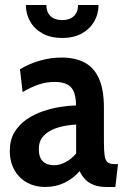

<svg xmlns="http://www.w3.org/2000/svg" viewBox="-20 -734 499 764"><path d="M158.5 10Q119.5 10 88 -7.2Q56.5 -24.5 37.8 -56.8Q19 -89 19 -133.5Q19 -176.5 37.2 -207.2Q55.5 -238 85.2 -258.5Q115 -279 150 -291Q185 -303 220 -308.5Q255 -314 282.5 -314.5Q282 -366.5 262 -387.2Q242 -408 197 -408Q165.5 -408 135.5 -398.2Q105.5 -388.5 70 -367.5L59.5 -458.5Q97.5 -481 139.5 -493Q181.5 -505 225.5 -505Q279 -505 316.5 -485.2Q354 -465.5 373.8 -421.5Q393.5 -377.5 393.5 -304.5V-169.5Q393.5 -133 396.5 -114Q399.5 -95 408.8 -88Q418 -81 436 -81H449.5L439 10H403Q374.5 10 354 2.2Q333.5 -5.5 319.8 -19.5Q306 -33.5 297 -53Q272 -24 237 -7Q202 10 158.5 10ZM196 -76.5Q218 -76.5 241.5 -89Q265 -101.5 283 -123.5V-238.5Q241 -236 207.5 -225.5Q174 -215 154.2 -194.2Q134.5 -173.5 134.5 -141Q134.5 -107 150.8 -91.8Q167 -76.5 196 -76.5ZM227.5 -583Q181 -583 148.8 -601Q116.5 -619 99.8 -649Q83 -679 83 -714H164.5Q164.5 -685.5 181.2 -669.8Q198 -654 227.5 -654Q257 -654 273.8 -669.8Q290.5 -685.5 290.5 -714H372Q372 -678.5 355.2 -649Q338.5 -619.5 306.2 -601.2Q274 -583 227.5 -583Z"/></svg>

Font: Cabin SemiCondensed SemiBold
Style: Regular
Weight: 600
Width: 4
Designer: Pablo Impallari
Foundry: Pablo Impallari. http://www.impallari.com Igino Marini. http://www.ikern.com
Version: Version 3.001